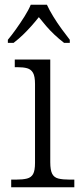

<svg xmlns="http://www.w3.org/2000/svg" viewBox="-20 -786 342 806"><path d="M27 0V-32H47Q76 -32 93.5 -36.5Q111 -41 119 -55.5Q127 -70 127 -102V-433Q127 -466 118.5 -480.5Q110 -495 94 -499.5Q78 -504 52 -504H42V-536H191V-105Q191 -72 199 -56.5Q207 -41 225 -36.5Q243 -32 272 -32H292V0ZM13 -619Q29 -638 47.5 -664Q66 -690 83 -717Q100 -744 109 -766H177Q187 -744 203.5 -717Q220 -690 239 -664Q258 -638 273 -619V-606H249Q227 -623 208.5 -640.5Q190 -658 174 -676.5Q158 -695 143 -714Q128 -695 111.5 -676.5Q95 -658 77 -640.5Q59 -623 37 -606H13Z"/></svg>

Font: Noto Serif Khmer Light
Style: Regular
Weight: 300
Version: Version 2.003